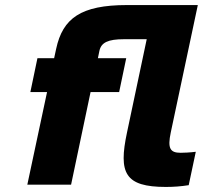

<svg xmlns="http://www.w3.org/2000/svg" viewBox="-20 -730 802 759"><path d="M470 -575H560L482 -206C448 -46 473 9 636 9C665 9 695 7 726 2L754 -130C732 -127 704 -126 694 -126C652 -126 642 -144 655 -206L762 -710H482C300 -710 228 -658 202 -537L194 -500H128L100 -366H166L88 0H261L338 -366H451L479 -500H367L373 -529C380 -562 407 -575 470 -575Z"/></svg>

Font: LT Wave Black
Style: Italic
Weight: 900
Designer: Daniel Lyons
Version: Version 2.5 (Glyphs App)